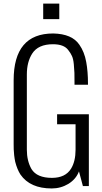

<svg xmlns="http://www.w3.org/2000/svg" viewBox="-20 -1039 571 1072"><path d="M311 -932.1H221.2V-1019H311ZM56.2 -234.9V-590.8Q56.2 -852.1 276.9 -852.1Q382.3 -850.1 423.3 -789.1Q451.2 -749.5 461.4 -692.9Q471.2 -640.1 471.2 -571.8V-565.9H396V-571.8V-579.1Q396 -620.1 395.5 -632.3Q394.5 -654.8 392.1 -680.7Q389.2 -711.4 381.3 -727.1Q374.5 -742.7 360.8 -759.8Q336.9 -792 275.9 -792Q192.9 -792 159.7 -739.7Q129.9 -692.9 129.9 -623V-203.1Q129.9 -140.6 155.8 -95.2Q186 -45.9 270 -45.9Q345.2 -45.9 377 -97.7Q401.9 -138.7 401.9 -203.1V-345.2H298.8V-400.9H476.1V0H442.9L420.9 -82Q404.8 -39.1 362.3 -12.7Q319.3 13.2 269 13.2Q147.9 13.2 94.2 -64.5Q76.2 -92.3 64.9 -135.7Q61.5 -151.9 59.1 -172.4Q58.1 -183.1 56.6 -205.1Q56.2 -213.4 56.2 -234.9Z"/></svg>

Font: VL Oswald
Style: Light
Weight: 300
Designer: vernon adams
Foundry: vernon adams
Version: Version ; ttfautohint (v0.92.18-e454-dirty) -l 8 -r 50 -G 20